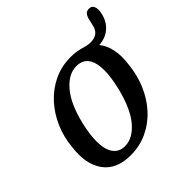

<svg xmlns="http://www.w3.org/2000/svg" viewBox="-213 -1036 1237 1237"><g transform="rotate(-45 405.0 -417.5)"><path d="M466.5 -710.5Q509 -710.5 544.5 -701.5V-702Q572 -694 589.5 -689.8Q607 -685.5 624.5 -685.5Q699.5 -685 713 -756L722.5 -796.5Q727.5 -820.5 739.5 -834.8Q751.5 -849 776 -847Q795.5 -846 804.8 -826.2Q814 -806.5 807 -772.5Q795.5 -711 754.5 -674.5Q713.5 -638 652.5 -634.5Q716.5 -555 697.5 -412Q689 -325.5 656.8 -249Q624.5 -172.5 571.2 -113.8Q518 -55 447.5 -21.8Q377 11.5 293 11.5Q165 11.5 105.5 -70.5Q46 -152.5 64 -292Q71 -376.5 103.8 -452Q136.5 -527.5 190 -585.8Q243.5 -644 313.8 -677.2Q384 -710.5 466.5 -710.5ZM309 -56Q380 -56 441.8 -127.8Q503.5 -199.5 540 -347Q550.5 -391.5 555.8 -428.5Q561 -465.5 561 -496Q560.5 -643 451 -643Q380 -643 317.5 -570.2Q255 -497.5 221 -356.5Q200 -267.5 200.5 -205Q201.5 -130.5 230 -93.2Q258.5 -56 309 -56Z"/></g></svg>

Font: Fraunces 144pt SuperSoft SemiBold
Style: Italic
Weight: 600
Italic angle: -16°
Version: Version 1.000;[b76b70a41]